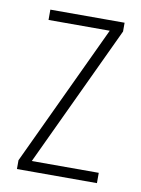

<svg xmlns="http://www.w3.org/2000/svg" viewBox="-67 -669 458 624"><g transform="rotate(10 162.5 -357.5)"><path d="M296 -93V-127H75L294 -593V-622H49V-588H251L32 -122V-93Z"/></g></svg>

Font: Noto Sans Kannada UI Condensed ExtraLight
Style: Regular
Weight: 200
Width: 3
Designer: Jelle Bosma - Monotype Design Team
Foundry: Monotype Imaging Inc.
Version: Version 2.005